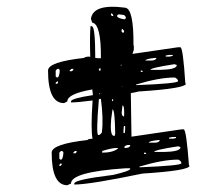

<svg xmlns="http://www.w3.org/2000/svg" viewBox="-20 -631 624 564"><path d="M519.5 -251Q527.3 -251 535.2 -144.5H537.1Q537.1 -129.9 398.4 -121.1Q243.2 -88.9 198.2 -88.9V-91.8Q198.2 -103.5 312.5 -117.2Q362.3 -128.9 362.3 -134.8V-136.7H348.6Q188.5 -126 188.5 -91.8L177.7 -86.9Q131.8 -86.9 131.8 -182.6Q131.8 -208 237.3 -219.7Q237.3 -222.7 251 -223.6L252 -222.7Q246.1 -249 252 -335.9Q208 -330.1 188.5 -330.1V-333Q188.5 -341.8 252.9 -351.6V-352.5Q252 -360.4 251 -368.2Q177.7 -355.5 177.7 -333L168 -328.1Q121.1 -328.1 121.1 -423.8Q121.1 -449.2 227.5 -460.9Q227.5 -463.9 241.2 -464.8L245.1 -463.9Q243.2 -528.3 246.1 -554.7L250 -553.7Q259.8 -552.7 259.8 -460.9L268.6 -460H276.4Q277.3 -560.5 251 -564.5L247.1 -575.2Q252.9 -621.1 347.7 -608.4Q373 -605.5 372.1 -498Q374 -498 373 -484.4L369.1 -472.7L502.9 -492.2H509.8Q517.6 -492.2 524.4 -385.7H526.4Q526.4 -371.1 387.7 -362.3Q376 -359.4 364.3 -357.4L366.2 -229.5L512.7 -251ZM389.6 -139.6H391.6Q512.7 -144.5 512.7 -151.4V-153.3Q511.7 -158.2 503.9 -162.1H502.9Q458 -162.1 389.6 -141.6ZM379.9 -380.9H380.9Q502.9 -385.7 502.9 -392.6V-394.5Q501 -399.4 494.1 -403.3H492.2Q448.2 -403.3 379.9 -382.8ZM268.6 -234.4H269.5Q274.4 -234.4 279.3 -242.2V-243.2Q284.2 -281.2 276.4 -340.8Q272.5 -339.8 270.5 -339.8Q261.7 -235.4 268.6 -234.4ZM310.5 -309.6 306.6 -281.2Q302.7 -237.3 312.5 -232.4L316.4 -231.4L318.4 -238.3Q317.4 -309.6 310.5 -309.6ZM421.9 -425.8H451.2Q495.1 -426.8 499 -437.5V-440.4L492.2 -442.4Q421.9 -431.6 421.9 -425.8ZM432.6 -184.6H461.9Q505.9 -185.5 509.8 -196.3V-199.2L502.9 -201.2Q432.6 -190.4 432.6 -184.6ZM280.3 -187.5V-182.6H282.2Q310.5 -182.6 326.2 -194.3V-196.3H323.2Q307.6 -196.3 280.3 -187.5ZM344.7 -586.9 328.1 -588.9 324.2 -585.9V-584Q323.2 -579.1 339.8 -575.2L345.7 -574.2L349.6 -577.1V-581.1ZM143.6 -423.8V-406.2L147.5 -403.3H148.4Q153.3 -403.3 155.3 -419.9V-425.8L152.3 -428.7H148.4ZM154.3 -182.6V-165L157.2 -162.1H159.2Q164.1 -162.1 166 -178.7V-184.6L162.1 -187.5H159.2ZM339.8 -321.3 337.9 -304.7Q335.9 -292 342.8 -289.1L343.8 -288.1L344.7 -292Q345.7 -321.3 339.8 -321.3ZM407.2 -453.1H423.8Q436.5 -453.1 439.5 -460V-460.9H435.5Q407.2 -458 407.2 -453.1ZM417 -211.9H434.6Q447.3 -211.9 449.2 -218.8V-219.7H446.3Q417 -216.8 417 -211.9ZM345.7 -199.2V-196.3H346.7Q360.4 -196.3 362.3 -203.1V-205.1H355.5Q345.7 -203.1 345.7 -199.2ZM476.6 -226.6V-223.6H489.3L497.1 -225.6V-228.5H485.4ZM466.8 -467.8V-464.8H478.5L487.3 -466.8V-469.7H475.6ZM347.7 -260.7H343.8L342.8 -249V-240.2H346.7L347.7 -252ZM339.8 -545.9H337.9L336.9 -539.1L339.8 -535.2H343.8L344.7 -540ZM195.3 -182.6V-180.7H202.1L205.1 -184.6V-187.5H200.2ZM184.6 -423.8V-421.9H191.4L195.3 -425.8V-428.7H189.5ZM309.6 -590.8 306.6 -591.8 305.7 -587.9 308.6 -584H312.5V-586.9ZM143.6 -387.7V-384.8H147.5L150.4 -387.7V-391.6H147.5ZM154.3 -146.5V-143.6H157.2L161.1 -146.5V-150.4H157.2ZM270.5 -428.7V-423.8H271.5H275.4Q275.4 -426.8 275.4 -430.7Q273.4 -429.7 270.5 -428.7ZM312.5 -338.9 309.6 -339.8 308.6 -333 312.5 -335.9ZM403.3 -182.6V-178.7H410.2L407.2 -182.6ZM393.6 -423.8V-419.9H400.4L396.5 -423.8ZM335 -440.4V-437.5H336.9Q335.9 -439.5 335.9 -442.4Q335 -441.4 335 -440.4ZM272.5 -358.4V-356.4Q272.5 -355.5 271.5 -354.5Q272.5 -354.5 274.4 -354.5Q273.4 -356.4 273.4 -357.4ZM337.9 -377.9 338.9 -377H339.8V-377.9H338.9Z"/></svg>

Font: Love Ya Like A Sister
Style: Regular
Weight: 400
Designer: Kimberly Geswein
Foundry: Kimberly Geswein
Version: Version 1.002 2007